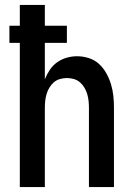

<svg xmlns="http://www.w3.org/2000/svg" viewBox="-20 -755 540 775"><path d="M60 0V-582H18V-651H60V-735H161V-651H250V-582H161V-435Q169 -455 181 -473Q193 -491 210.5 -503.5Q228 -516 249 -522Q270 -528 291 -528Q315 -528 338.5 -520.5Q362 -513 379.5 -497Q397 -481 409 -459.5Q421 -438 428 -415Q435 -392 437.5 -368Q440 -344 440 -320V0H339V-320Q339 -334 337.5 -348Q336 -362 332 -375.5Q328 -389 320.5 -401.5Q313 -414 302.5 -423Q292 -432 278 -436Q264 -440 250 -440Q236 -440 222 -436Q208 -432 197.5 -423Q187 -414 179.5 -401.5Q172 -389 168 -375.5Q164 -362 162.5 -348Q161 -334 161 -320V0Z"/></svg>

Font: Iosevka SS04 Semibold
Style: Regular
Weight: 600
Monospace: yes
Designer: Belleve Invis
Foundry: Belleve Invis
Version: Version 19.0.0; ttfautohint (v1.8.4)